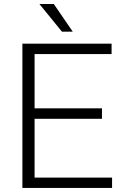

<svg xmlns="http://www.w3.org/2000/svg" viewBox="-20 -926 609 946"><path d="M245.1 -906.2 338.4 -770H285.2L174.3 -906.2ZM90.3 0V-710.9H529.8V-659.7H150.4V-392.1H482.4V-340.8H150.4V-50.8H532.2V0Z"/></svg>

Font: Mardoto Light
Style: Regular
Weight: 400
Designer: Christian Robertson, Vahan Hovhannisyan
Foundry: Google
Version: Version 1.000